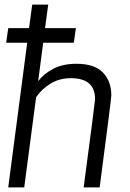

<svg xmlns="http://www.w3.org/2000/svg" viewBox="-20 -820 568 840"><path d="M416 0H346Q394 -361 396 -386Q396 -478 290 -478Q241 -478 202.5 -455Q164 -432 138 -395L86 0H16L99 -633H7L16 -697H107L121 -800H191L177 -697H312L303 -633H169L147 -465Q171 -497 213 -519Q255 -541 314 -541Q393 -541 430 -503Q467 -465 467 -403Q467 -388 416 0Z"/></svg>

Font: Tanohe Sans
Style: Italic
Weight: 400
Designer: Village Type and Design LLC & Cristiano Sobral
Foundry: Cooper Hewitt Smithsonian Design Museum
Version: Version 1.00;September 29, 2021;FontCreator 13.0.0.2655 64-b